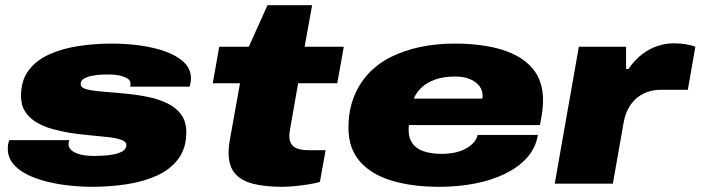

<svg xmlns="http://www.w3.org/2000/svg" viewBox="-20 -708 2700 740"><path d="M336 12Q277 12 219 3.5Q161 -5 114 -22.5Q67 -40 38.5 -68Q10 -96 10 -135Q10 -143 11 -150.5Q12 -158 16 -168H247Q246 -164 245 -160.5Q244 -157 244 -153Q244 -138 257 -127.5Q270 -117 292 -112Q314 -107 342 -107Q356 -107 377 -108Q398 -109 418.5 -113Q439 -117 453 -125.5Q467 -134 467 -149Q467 -162 448 -169Q429 -176 397.5 -179.5Q366 -183 327.5 -186.5Q289 -190 249 -196Q213 -202 179.5 -211.5Q146 -221 119 -237.5Q92 -254 76.5 -278.5Q61 -303 61 -339Q61 -398 90.5 -437Q120 -476 170 -498.5Q220 -521 282.5 -530.5Q345 -540 411 -540Q467 -540 521 -532.5Q575 -525 619 -509Q663 -493 689.5 -467.5Q716 -442 716 -406Q716 -399 714.5 -390.5Q713 -382 711 -374H482Q483 -381 483 -383Q483 -385 483 -386Q483 -398 471 -405.5Q459 -413 440.5 -417Q422 -421 402 -421Q393 -421 375 -420.5Q357 -420 337.5 -416.5Q318 -413 304.5 -405.5Q291 -398 291 -384Q291 -369 317 -363Q343 -357 385 -354Q427 -351 474 -346Q515 -342 554.5 -333.5Q594 -325 626.5 -309Q659 -293 678.5 -266Q698 -239 698 -198Q698 -137 667.5 -96Q637 -55 585.5 -31.5Q534 -8 469 2Q404 12 336 12Z M1067 12Q1003 12 956.5 0.5Q910 -11 885.5 -39.5Q861 -68 861 -120Q861 -130 862 -141Q863 -152 865 -164L905 -387H800L825 -528H939L1011 -688H1183L1154 -528H1305L1280 -387H1129L1098 -210Q1097 -203 1096 -196.5Q1095 -190 1095 -184Q1095 -157 1112 -143Q1129 -129 1172 -129H1235L1213 -7Q1198 -2 1170 2.5Q1142 7 1114 9.5Q1086 12 1067 12Z M1674 12Q1568 12 1489 -12Q1410 -36 1366.5 -86.5Q1323 -137 1323 -215Q1323 -280 1343 -332Q1363 -384 1399 -423Q1436 -463 1487 -488.5Q1538 -514 1600 -527Q1662 -540 1731 -540Q1838 -540 1914.5 -516.5Q1991 -493 2032 -445Q2073 -397 2073 -321Q2073 -308 2071 -287Q2069 -266 2061 -226H1556Q1555 -221 1555 -216.5Q1555 -212 1555 -207Q1555 -176 1569.5 -155.5Q1584 -135 1612.5 -125Q1641 -115 1683 -115Q1713 -115 1737.5 -121Q1762 -127 1779.5 -137.5Q1797 -148 1807.5 -161Q1818 -174 1821 -188H2053Q2045 -138 2011.5 -100.5Q1978 -63 1926 -38Q1874 -13 1809.5 -0.5Q1745 12 1674 12ZM1575 -328H1839Q1840 -331 1840 -334Q1840 -337 1840 -340Q1840 -360 1827.5 -376.5Q1815 -393 1791.5 -403Q1768 -413 1734 -413Q1690 -413 1657.5 -401.5Q1625 -390 1604.5 -370.5Q1584 -351 1575 -328Z M2118 0 2211 -528H2393V-442H2402Q2426 -477 2455 -499Q2484 -521 2515 -531Q2546 -541 2575 -541Q2600 -541 2620.5 -538Q2641 -535 2660 -528L2631 -362H2528Q2497 -362 2472.5 -352.5Q2448 -343 2430 -326.5Q2412 -310 2400.5 -287.5Q2389 -265 2384 -238L2342 0Z"/></svg>

Font: Archivo Expanded Black
Style: Italic
Weight: 900
Width: 7
Italic angle: -10°
Designer: Hector Gatti
Foundry: Omnibus-Type
Version: Version 2.001